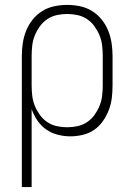

<svg xmlns="http://www.w3.org/2000/svg" viewBox="-20 -548 540 783"><path d="M69 215V-320Q69 -346 73 -372.5Q77 -399 87 -423.5Q97 -448 113.5 -468.5Q130 -489 152.5 -503Q175 -517 201.5 -522.5Q228 -528 254 -528Q280 -528 306.5 -522.5Q333 -517 355.5 -503Q378 -489 394.5 -468.5Q411 -448 421 -423.5Q431 -399 435 -372.5Q439 -346 439 -320V-200Q439 -174 436 -149Q433 -124 424 -100Q415 -76 400 -54.5Q385 -33 364 -18.5Q343 -4 317.5 2Q292 8 267 8Q241 8 215.5 1.5Q190 -5 168.5 -20Q147 -35 132.5 -56.5Q118 -78 109 -103V215ZM254 -29Q275 -29 296 -33.5Q317 -38 335 -50Q353 -62 365.5 -79.5Q378 -97 386 -116.5Q394 -136 396.5 -157.5Q399 -179 399 -200V-320Q399 -341 396.5 -362.5Q394 -384 386 -403.5Q378 -423 365.5 -440.5Q353 -458 335 -470Q317 -482 296 -486.5Q275 -491 254 -491Q233 -491 212 -486.5Q191 -482 173 -470Q155 -458 142.5 -440.5Q130 -423 122 -403.5Q114 -384 111.5 -362.5Q109 -341 109 -320V-200Q109 -179 111.5 -157.5Q114 -136 122 -116.5Q130 -97 142.5 -79.5Q155 -62 173 -50Q191 -38 212 -33.5Q233 -29 254 -29Z"/></svg>

Font: Iosevka Extralight
Style: Regular
Weight: 200
Monospace: yes
Designer: Belleve Invis
Foundry: Belleve Invis
Version: Version 32.0.1; ttfautohint (v1.8.4)